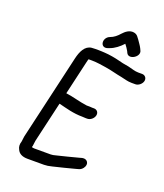

<svg xmlns="http://www.w3.org/2000/svg" viewBox="-154 -949 898 1054"><g transform="rotate(20 295.5 -422.0)"><path d="M340.8 -718 348.5 -721C374.8 -729.8 401.8 -751.1 421.5 -773C428.8 -763.4 438.8 -750.2 444.6 -739L449.3 -729C466.3 -694.7 530.4 -734.5 511.3 -768L506.6 -778C500 -791.4 488.5 -806.2 480.1 -819L467.8 -835C462 -841.7 454.3 -845.8 444.7 -847.5C419 -851.9 397.1 -834.2 381.6 -817C367.9 -800.9 350 -785.9 329.8 -779C288.1 -763.1 295.7 -700.9 340.8 -718ZM564.8 -649H541.8C533.2 -649 520.4 -651 513.8 -653C491.2 -659.6 471.1 -664.4 445.2 -668L420.6 -674C395.7 -680.6 360.4 -686.9 332 -688.5L314.2 -689.5C308.3 -689.8 302.3 -690 296.3 -690H276.3C267.6 -690 260.6 -689.7 255.1 -689C217.5 -684.6 199.1 -646 189 -602L74.2 -105C71.6 -93.8 72.6 -84.9 70.3 -75C63.7 -55 65.5 -40.9 72.5 -28C81 -7.4 101 4 133.1 4H229.1C242.4 4 257.9 1.7 275.7 -3C314.8 -12.3 361.2 -23.9 398.8 -34L417 -39C426.3 -41.7 434 -47 440.2 -55C461.3 -82.3 442.6 -109.3 413.8 -103L395.6 -98C358.1 -88.6 313.4 -76 273.5 -67C262 -63.7 252.3 -62 244.3 -62H148.3C144.3 -62 141.1 -62.3 138.5 -63C137.9 -63 137 -63.3 135.8 -64C135.1 -64 134.6 -64.7 134.2 -66L134.5 -67C134.3 -69 134.7 -71 135.9 -73C138.3 -83.8 137.5 -93.3 140.2 -105L194.5 -340H196.5C239.6 -329.5 283.1 -316 337 -316C342.8 -315.3 349.1 -315 355.7 -315H365.7C384 -315 402.3 -330.4 406.5 -348.5C410.6 -366.6 399.2 -381 381 -381H371C365 -381 359.4 -381.3 354.2 -382H338.2C292.4 -387.9 254 -401.3 210 -407L255 -602C258.4 -616.7 260.4 -624 261.1 -624H281.1C309.2 -624 339.1 -618.7 364 -615C398.7 -609.9 430.3 -599.9 464.1 -594C482.3 -590.2 503.4 -583 526.6 -583H549.6C567 -583 586.3 -598.9 590.3 -616.5C594.4 -634.1 582.3 -649 564.8 -649Z"/></g></svg>

Font: HoneyBee
Style: RegIt
Weight: 400
Foundry: Cannot Into Space Fonts
Version: Version 0.89